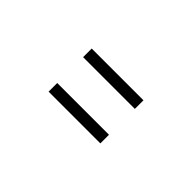

<svg xmlns="http://www.w3.org/2000/svg" viewBox="8 -898 984 984"><g transform="rotate(45 500.0 -406.0)"><path d="M687.5 -250V-312.5H312.5V-250ZM687.5 -500V-562.5H312.5V-500Z"/></g></svg>

Font: UnifontExMono
Style: Regular
Weight: 500
Version: Version 15.0.06